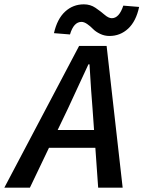

<svg xmlns="http://www.w3.org/2000/svg" viewBox="-53 -866 673 886"><path d="M261 -366 213 -266H381L374 -365Q368 -434 360 -569H355Q341 -540 310 -472Q279 -404 261 -366ZM-33 0 312 -654H439L513 0H400L387 -184H173L85 0ZM452 -700Q429 -700 408.5 -710Q388 -720 376 -732.5Q364 -745 349.5 -755Q335 -765 323 -765Q287 -765 270 -707L196 -713Q211 -779 247.5 -812.5Q284 -846 334 -846Q364 -846 387.5 -830Q411 -814 429.5 -798Q448 -782 463 -782Q497 -782 516 -840L589 -834Q575 -768 538.5 -734Q502 -700 452 -700Z"/></svg>

Font: TypoPRO Source Code Pro
Style: Italic
Weight: 600
Italic angle: -11°
Monospace: yes
Designer: Paul D. Hunt, Teo Tuominen
Foundry: Adobe Systems Incorporated
Version: Version 1.030;PS 1.0;hotconv 1.0.84;makeotf.lib2.5.63406